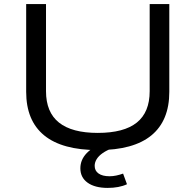

<svg xmlns="http://www.w3.org/2000/svg" viewBox="-20 -725 957 939"><path d="M459 9Q284 9 196 -63Q108 -135 108 -276V-705H205V-279Q205 -176 268.5 -125.5Q332 -75 458 -75Q586 -75 649 -125.5Q712 -176 712 -279V-705H808V-276Q808 -135 720.5 -63Q633 9 459 9ZM507 194Q444 194 408.5 168.5Q373 143 373 98Q373 56 404.5 23.5Q436 -9 499 -32L529 0Q502 10 482.5 23.5Q463 37 453 53Q443 69 443 86Q443 110 462 123.5Q481 137 516 137Q532 137 548.5 133.5Q565 130 582 124L601 176Q582 185 558 189.5Q534 194 507 194Z"/></svg>

Font: Nunito Sans 10pt Expanded
Style: Regular
Weight: 400
Width: 7
Designer: Vernon Adams
Foundry: Vernon Adams
Version: Version 3.101;gftools[0.9.27]